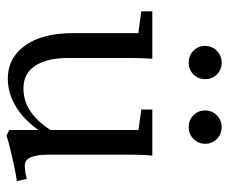

<svg xmlns="http://www.w3.org/2000/svg" viewBox="-77 -632 725 611"><g transform="rotate(90 285.5 -326.5)"><path d="M126 -617.2Q126 -638.7 141.8 -654.1Q157.7 -669.4 179.2 -669.4Q201.7 -669.4 216.8 -654.3Q231.9 -639.2 231.9 -617.2Q231.9 -594.7 216.8 -579.6Q201.7 -564.5 179.2 -564.5Q156.7 -564.5 141.4 -579.6Q126 -594.7 126 -617.2ZM331.5 -617.2Q331.5 -638.7 346.9 -654.1Q362.3 -669.4 384.3 -669.4Q406.7 -669.4 422.1 -654.3Q437.5 -639.2 437.5 -617.2Q437.5 -594.7 422.1 -579.6Q406.7 -564.5 384.3 -564.5Q361.8 -564.5 346.7 -579.6Q331.5 -594.7 331.5 -617.2ZM231 11.2Q164.6 11.2 125 -43.5Q85.4 -98.1 85.4 -197.3V-404.3L16.1 -413.6V-448.7H167Q164.6 -414.6 164.6 -383.8V-179.2Q164.6 -114.3 189 -76.4Q213.4 -38.6 261.7 -38.6Q338.4 -38.6 393.6 -124.5V-404.8L328.6 -413.6V-448.7H475.1Q472.2 -416 472.2 -383.8V-118.2Q472.2 -43 505.9 -43Q527.3 -43 549.3 -49.3L556.2 -17.6Q531.7 -14.6 478.5 -2.4Q425.3 9.8 411.6 15.6L393.6 6.3V-86.4Q361.3 -40 318.8 -14.4Q276.4 11.2 231 11.2Z"/></g></svg>

Font: Elstob 8pt
Style: Regular
Weight: 400
Designer: Peter S. Baker
Version: Version 1.015